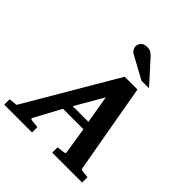

<svg xmlns="http://www.w3.org/2000/svg" viewBox="-297 -1093 1257 1257"><g transform="rotate(45 331.0 -464.5)"><path d="M382.8 -503.9 271 -310.1H416ZM391.1 0V-49.8Q398.9 -50.8 407 -51.5Q415 -52.2 421.9 -53.2Q429.7 -54.2 437 -55.2Q446.8 -56.2 452.1 -58.6Q457.5 -61 456.1 -69.8L426.8 -252.9H237.8L139.2 -69.8Q134.3 -62.5 138.2 -59.3Q142.1 -56.2 151.9 -55.2Q159.7 -54.2 168.5 -53.2Q175.8 -52.2 185.1 -51.5Q194.3 -50.8 204.1 -49.8V0H-53.2V-49.8L4.9 -56.2L375 -687H493.2L602.1 -70.8Q603.5 -61 607.2 -58.3Q610.8 -55.7 622.1 -54.2Q628.9 -53.7 636.7 -52.7Q643.6 -51.8 651.6 -51.3Q659.7 -50.8 668 -49.8V0ZM471.2 -746.1 309.1 -834.5Q303.7 -837.4 299.3 -842.5Q294.9 -847.7 291.5 -853.5Q288.1 -859.4 286.1 -865.5Q284.2 -871.6 284.2 -876.5Q284.2 -885.3 287.1 -894.8Q290 -904.3 296.6 -911.9Q303.2 -919.4 314.2 -924.3Q325.2 -929.2 341.3 -929.2Q351.6 -929.2 359.4 -927.7Q367.2 -926.3 374.3 -922.6Q381.3 -918.9 388.4 -912.8Q395.5 -906.7 404.3 -897.5L541 -746.1Z"/></g></svg>

Font: Charis SIL Am
Style: Bold Italic
Weight: 700
Italic angle: -11°
Foundry: SIL International
Version: Version 5.000